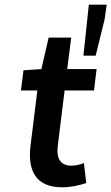

<svg xmlns="http://www.w3.org/2000/svg" viewBox="-20 -785 474 817"><path d="M110 -166C97 -60 131 12 245 12C284 12 319 3 347 -6L337 -91C322 -85 302 -80 285 -80C238 -80 219 -108 226 -166L255 -400H380L391 -491H266L283 -625H187L156 -491L80 -486L69 -400H139ZM387 -548 425 -702 434 -765H358L335 -548Z"/></svg>

Font: Falling Sky
Style: Obl
Weight: 400
Designer: Paul D. Hunt
Foundry: Adobe Systems Incorporated
Version: Version 1.02